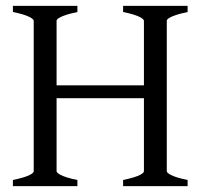

<svg xmlns="http://www.w3.org/2000/svg" viewBox="-20 -635 693 655"><path d="M173 -51V-300H471V-51C471 -45 459 -33 400 -21V0H620V-21C564 -32 549 -45 549 -51V-564C549 -576 590 -588 620 -594V-615H400V-594C456 -583 471 -570 471 -564V-344H173V-564C173 -576 214 -588 244 -594V-615H24V-594C80 -583 95 -570 95 -564V-51C95 -45 83 -33 24 -21V0H244V-21C188 -32 173 -45 173 -51Z"/></svg>

Font: Temporarium
Style: Regular
Weight: 400
Version: Version 1.1